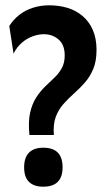

<svg xmlns="http://www.w3.org/2000/svg" viewBox="-20 -692 396 724"><path d="M91 -183Q86 -233 93.5 -266.5Q101 -300 116 -323.5Q131 -347 149.5 -365Q168 -383 185 -399Q202 -415 213 -435Q224 -455 224 -483Q224 -523 201 -543Q178 -563 145 -563Q125 -563 103 -555Q81 -547 62.5 -531Q44 -515 31 -490L15 -594Q30 -618 53 -636Q76 -654 105 -663Q134 -672 165 -672Q202 -672 234 -662.5Q266 -653 291 -632Q316 -611 330 -579Q344 -547 344 -504Q344 -461 331.5 -431.5Q319 -402 299.5 -380Q280 -358 258.5 -339Q237 -320 218.5 -299Q200 -278 190 -250.5Q180 -223 183 -183ZM143 12Q108 12 89.5 -6Q71 -24 71 -61Q71 -98 89.5 -116.5Q108 -135 143 -135Q180 -135 198 -116.5Q216 -98 216 -61Q216 12 143 12Z"/></svg>

Font: Bricolage Grotesque 72pt SemiCondensed SemiBold
Style: Regular
Weight: 600
Width: 4
Designer: Mathieu Triay
Foundry: Atelier Triay
Version: Version 1.001;gftools[0.9.33.dev8+g029e19f]